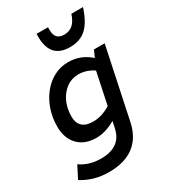

<svg xmlns="http://www.w3.org/2000/svg" viewBox="-233 -842 1040 1174"><g transform="rotate(-30 286.5 -255.0)"><path d="M183 222Q76 222 -7 169L37 83Q99 126 182 126Q321 126 346 8L356 -39Q322 -19 288 -8.5Q254 2 221 2Q139 2 92.5 -46.5Q46 -95 46 -177Q46 -241 65.5 -297Q85 -353 119.5 -395.5Q154 -438 200 -462Q246 -486 299 -486Q389 -486 455 -426L476 -474H552L447 24Q426 122 359.5 172Q293 222 183 222ZM253 -94Q285 -94 316 -104Q347 -114 376 -132L423 -356Q400 -372 372.5 -381Q345 -390 317 -390Q269 -390 232 -363Q195 -336 173.5 -290Q152 -244 152 -186Q152 -142 177 -118Q202 -94 253 -94ZM359 -559Q289 -559 254.5 -597Q220 -635 220 -711V-732H301V-711Q301 -643 365 -643Q402 -643 426.5 -664.5Q451 -686 466 -732H548Q519 -641 474.5 -600Q430 -559 359 -559Z"/></g></svg>

Font: Sometype Mono SemiBold
Style: Italic
Weight: 600
Italic angle: -12°
Designer: Ryoichi Tsunekawa
Foundry: Dharma Type
Version: Version 1.001